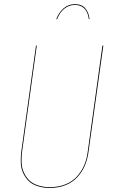

<svg xmlns="http://www.w3.org/2000/svg" viewBox="-20 -901 558 930"><path d="M256.3 -807.6 252.9 -809.1Q265.1 -840.8 288.1 -860.8Q311 -880.9 343.3 -880.9Q375.5 -880.9 392.8 -860.8Q410.2 -840.8 413.6 -809.1L410.2 -808.1Q406.2 -841.3 389.2 -859.1Q372.1 -877 342.8 -877Q314 -877 291.5 -858.9Q269 -840.8 256.3 -807.6ZM480.5 -680.2 408.2 -161.6Q403.3 -127 390.1 -97.2Q377 -67.4 354.7 -43Q332.5 -18.6 298.3 -4.6Q264.2 9.3 221.2 9.3Q187 9.3 160.4 0Q133.8 -9.3 117.9 -25.4Q102.1 -41.5 92 -63.2Q82 -85 80.8 -110.1Q79.6 -135.3 82.5 -162.1L154.3 -680.2H158.2L86.4 -162.1Q83.5 -135.7 84.7 -111.3Q85.9 -86.9 95.5 -65.7Q105 -44.4 120.6 -28.6Q136.2 -12.7 162.1 -3.7Q188 5.4 221.7 5.4Q263.7 5.4 297.4 -8.3Q331.1 -22 352.5 -45.9Q374 -69.8 387 -98.9Q399.9 -127.9 404.3 -162.1L476.1 -680.2Z"/></svg>

Font: Fira Sans Compressed Four
Style: Italic
Weight: 100
Width: 3
Italic angle: -8°
Designer: Carrois Corporate & Edenspiekermann AG
Foundry: Carrois Corporate GbR & Edenspiekermann AG
Version: Version 4.203;PS 004.203;hotconv 1.0.88;makeotf.lib2.5.64775